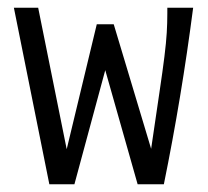

<svg xmlns="http://www.w3.org/2000/svg" viewBox="-20 -477 540 498"><path d="M108 1 16 -457H79L153 -90L231 -414H275L372 -91Q385 -180 393.5 -237Q402 -294 406.5 -330.5Q411 -367 412.5 -392Q414 -417 414 -442V-457H481Q451 -225 405 1H337L253 -295L173 1Z"/></svg>

Font: Ligconsolata
Style: Regular
Weight: 400
Monospace: yes
Designer: Raph Levien, Cyreal, Brenton Simpson
Foundry: Raph Levien, Cyreal, Google
Version: Version 3.001; ttfautohint (v1.8.2.53-6de2)